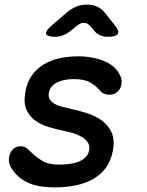

<svg xmlns="http://www.w3.org/2000/svg" viewBox="-20 -805 640 835"><path d="M219 10Q188 10 160.5 6Q133 2 110 -7Q87 -16 67.5 -31Q48 -46 33 -69Q24 -80 20.5 -94.5Q17 -109 20 -124Q25 -148 39 -158.5Q53 -169 70 -169Q80 -169 89 -165Q98 -161 107 -151Q134 -124 162 -106.5Q190 -89 236 -89Q253 -89 274.5 -91Q296 -93 315.5 -99.5Q335 -106 349.5 -118.5Q364 -131 368 -152Q371 -172 361.5 -186Q352 -200 335 -210Q318 -220 298 -226Q278 -232 261 -235Q228 -242 193.5 -252Q159 -262 133.5 -280.5Q108 -299 95 -328.5Q82 -358 90 -404Q97 -446 117.5 -475.5Q138 -505 169 -524Q200 -543 238.5 -551.5Q277 -560 319 -560Q383 -560 432.5 -539.5Q482 -519 501 -479Q507 -469 508.5 -459Q510 -449 508 -439Q505 -419 491 -406Q477 -393 456 -393Q446 -393 434 -397Q422 -401 414 -412Q396 -433 371 -447Q346 -461 301 -461Q281 -461 262 -457.5Q243 -454 229 -447Q215 -440 205.5 -429.5Q196 -419 193 -403Q189 -385 196.5 -373Q204 -361 217 -353.5Q230 -346 247 -341.5Q264 -337 278 -334Q315 -326 353 -314.5Q391 -303 420 -283Q449 -263 464.5 -231Q480 -199 471 -151Q463 -105 439.5 -74Q416 -43 381.5 -24.5Q347 -6 305 2Q263 10 219 10ZM220 -645Q184 -645 180.5 -658Q177 -671 207 -696L271 -751Q291 -768 312.5 -776.5Q334 -785 358 -785Q382 -785 401.5 -776.5Q421 -768 435 -751L478 -697Q500 -671 492.5 -658Q485 -645 448 -645Q430 -645 415.5 -651.5Q401 -658 390 -671L373 -691Q360 -706 345 -706Q330 -706 312 -691L286 -670Q271 -658 254.5 -651.5Q238 -645 220 -645Z"/></svg>

Font: Maple Mono Medium
Style: Italic
Weight: 500
Italic angle: -10°
Monospace: yes
Designer: subframe7536
Version: Version 7.000